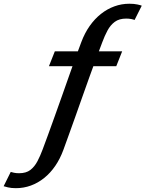

<svg xmlns="http://www.w3.org/2000/svg" viewBox="-176 -806 780 1028"><path d="M-91 201.5Q-115.5 201.5 -133.5 197.2Q-151.5 193 -156.5 191L-118.5 114.5Q-113 116.5 -100.8 119Q-88.5 121.5 -74 121.5Q-36 121.5 -13.2 103.8Q9.5 86 24.5 57.2Q39.5 28.5 52 -5Q65 -39 81.5 -84.8Q98 -130.5 117 -183.2Q136 -236 155.5 -291.2Q175 -346.5 193.8 -399.8Q212.5 -453 229.2 -499.5Q246 -546 259.5 -581Q277.5 -629 304.2 -667Q331 -705 364.5 -731.5Q398 -758 436.5 -772Q475 -786 517 -786Q542 -786 560 -782Q578 -778 583 -775.5L544.5 -699Q539.5 -701.5 527 -704Q514.5 -706.5 500 -706.5Q462 -706.5 438.5 -689Q415 -671.5 399.5 -642.5Q384 -613.5 371.5 -579.5Q358 -544.5 340.8 -498Q323.5 -451.5 304.5 -398.5Q285.5 -345.5 266 -290.5Q246.5 -235.5 227.8 -182.5Q209 -129.5 192.5 -84Q176 -38.5 163.5 -4Q146 44 120 82Q94 120 60.8 146.8Q27.5 173.5 -10.8 187.5Q-49 201.5 -91 201.5ZM86 -451.5 117.5 -531H478L446.5 -451.5Z"/></svg>

Font: Epilogue Medium
Style: Italic
Weight: 500
Italic angle: -12°
Designer: Tyler Finck
Foundry: Etcetera Type Co
Version: Version 2.112